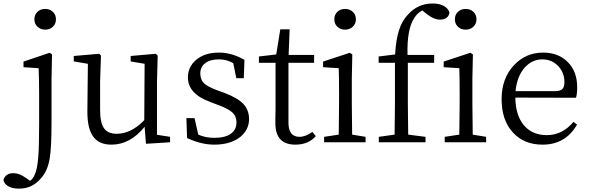

<svg xmlns="http://www.w3.org/2000/svg" viewBox="-101 -818 3391 1104"><path d="M7.8 266.6Q-34.2 266.6 -58.6 250Q-78.1 236.3 -81.1 215.8Q-68.4 177.7 -24.4 177.7Q10.7 177.7 47.9 205.1L72.3 221.7Q87.9 210.9 97.7 188.5Q113.3 157.2 119.1 85Q124 22.5 124 -102.5V-276.4Q124 -357.4 121.1 -425.8L34.2 -431.6V-463.9L184.6 -514.6L198.2 -504.9L195.3 -366.2V-115.2Q195.3 32.2 184.6 93.8Q172.9 164.1 135.7 206.1Q108.4 237.3 80.1 251Q48.8 266.6 7.8 266.6ZM159.2 -647.5Q132.8 -647.5 114.7 -664.1Q96.7 -680.7 96.7 -707Q96.7 -733.4 114.3 -750Q131.8 -766.6 158.7 -766.6Q185.5 -766.6 203.1 -750Q220.7 -733.4 220.7 -707Q220.7 -680.7 203.1 -664.1Q185.5 -647.5 159.2 -647.5Z M540 13.7Q470.7 13.7 437.5 -29.3Q400.4 -76.2 401.4 -179.7L404.3 -451.2L323.2 -464.8V-496.1L469.7 -508.8L479.5 -498L474.6 -349.6V-185.5Q474.6 -111.3 498 -79.1Q520.5 -48.8 569.3 -48.8Q653.3 -48.8 728.5 -127L730.5 -451.2L650.4 -464.8V-496.1L794.9 -508.8L805.7 -498L801.8 -349.6V-43L877 -31.2V0L738.3 8.8L730.5 -88.9Q647.5 13.7 540 13.7Z M1130.9 13.7Q1055.7 13.7 974.6 -24.4L970.7 -138.7H1017.6L1039.1 -43.9Q1081.1 -25.4 1130.9 -25.4Q1194.3 -25.4 1227.5 -49.8Q1258.8 -73.2 1258.8 -114.3Q1258.8 -149.4 1234.4 -171.9Q1211.9 -192.4 1157.2 -212.9L1108.4 -231.4Q979.5 -278.3 979.5 -373Q979.5 -432.6 1025.4 -472.7Q1075.2 -515.6 1158.2 -515.6Q1232.4 -515.6 1304.7 -473.6L1300.8 -368.2H1257.8L1240.2 -455.1Q1201.2 -476.6 1158.2 -476.6Q1106.4 -476.6 1078.1 -454.1Q1050.8 -432.6 1050.8 -396Q1050.8 -359.4 1073.2 -337.9Q1093.8 -319.3 1150.4 -297.9L1188.5 -284.2Q1264.6 -255.9 1298.8 -219.7Q1331.1 -183.6 1331.1 -133.8Q1331.1 -72.3 1281.2 -31.2Q1225.6 13.7 1130.9 13.7Z M1597.7 13.7Q1482.4 13.7 1482.4 -109.4Q1482.4 -120.1 1482.4 -142.6Q1483.4 -172.9 1483.4 -194.3V-457H1387.7V-493.2L1487.3 -504.9L1510.7 -649.4H1564.5L1558.6 -502H1705.1V-457H1557.6V-113.3Q1557.6 -31.2 1621.1 -31.2Q1655.3 -31.2 1695.3 -59.6L1714.8 -35.2Q1671.9 13.7 1597.7 13.7Z M1762.7 0V-31.2L1846.7 -43.9Q1848.6 -151.4 1848.6 -222.7V-277.3Q1848.6 -377 1846.7 -425.8L1756.8 -431.6V-463.9L1910.2 -514.6L1924.8 -504.9L1921.9 -366.2V-222.7Q1921.9 -151.4 1923.8 -43.9L2001 -31.2V0ZM1882.8 -766.6Q1910.2 -766.6 1927.7 -750Q1945.3 -733.4 1945.3 -707Q1945.3 -680.7 1927.2 -664.1Q1909.2 -647.5 1882.8 -647.5Q1856.4 -647.5 1838.9 -664.1Q1821.3 -680.7 1821.3 -707Q1821.3 -733.4 1838.9 -750Q1856.4 -766.6 1882.8 -766.6Z M2077.1 0V-31.2L2168 -43.9Q2169.9 -163.1 2169.9 -222.7V-457H2076.2V-493.2L2170.9 -504.9Q2175.8 -590.8 2193.4 -644.5Q2210 -698.2 2245.1 -734.4Q2301.8 -797.9 2386.7 -797.9Q2423.8 -797.9 2448.2 -785.2Q2475.6 -771.5 2483.4 -746.1Q2481.4 -727.5 2467.3 -716.3Q2453.1 -705.1 2428.7 -705.1Q2394.5 -705.1 2355.5 -735.4L2327.1 -757.8Q2298.8 -743.2 2281.2 -714.8Q2238.3 -651.4 2242.2 -502H2395.5V-457H2244.1V-222.7Q2244.1 -163.1 2246.1 -43.9L2345.7 -31.2V0Z M2456.1 0V-31.2L2540 -43.9Q2542 -151.4 2542 -222.7V-277.3Q2542 -377 2540 -425.8L2450.2 -431.6V-463.9L2603.5 -514.6L2618.2 -504.9L2615.2 -366.2V-222.7Q2615.2 -151.4 2617.2 -43.9L2694.3 -31.2V0ZM2576.2 -766.6Q2603.5 -766.6 2621.1 -750Q2638.7 -733.4 2638.7 -707Q2638.7 -680.7 2620.6 -664.1Q2602.5 -647.5 2576.2 -647.5Q2549.8 -647.5 2532.2 -664.1Q2514.6 -680.7 2514.6 -707Q2514.6 -733.4 2532.2 -750Q2549.8 -766.6 2576.2 -766.6Z M3018.6 13.7Q2913.1 13.7 2849.6 -54.7Q2783.2 -125 2783.2 -248Q2783.2 -367.2 2854.5 -443.4Q2922.9 -515.6 3022.5 -515.6Q3108.4 -515.6 3163.1 -461.9Q3217.8 -407.2 3217.8 -316.4Q3217.8 -276.4 3210.9 -255.9L2862.3 -256.8Q2863.3 -152.3 2914.1 -94.7Q2961.9 -41 3043 -41Q3132.8 -41 3196.3 -117.2L3216.8 -101.6Q3151.4 13.7 3018.6 13.7ZM2863.3 -293.9H3091.8Q3122.1 -293.9 3134.8 -308.6Q3144.5 -320.3 3144.5 -346.7Q3144.5 -399.4 3109.4 -437.5Q3072.3 -476.6 3017.6 -476.6Q2960 -476.6 2918 -431.6Q2872.1 -381.8 2863.3 -293.9Z"/></svg>

Font: Bpmf GenYo Min R
Style: R
Weight: 400
Foundry: But Ko
Version: Version 1.320